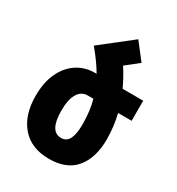

<svg xmlns="http://www.w3.org/2000/svg" viewBox="-185 -886 929 1010"><g transform="rotate(30 279.5 -381.0)"><path d="M172 -625 358 -771 435 -672 358 -611Q392 -558 417 -504H542V-382H460Q478 -307 478 -231Q478 -120 425 -55.5Q372 9 265 9Q157 9 98 -59Q39 -127 39 -244Q39 -325 66 -383Q93 -441 140.5 -472.5Q188 -504 248 -504H259Q242 -533 220.5 -563Q199 -593 172 -625ZM275 -382Q238 -382 216.5 -347Q195 -312 195 -245Q195 -118 265 -118Q298 -118 313 -148Q328 -178 328 -236Q328 -316 310 -382Z"/></g></svg>

Font: Noto Sans Armenian Condensed ExtraBold
Style: Regular
Weight: 800
Width: 3
Designer: Monotype Design Team
Foundry: Monotype Imaging Inc.
Version: Version 2.008; ttfautohint (v1.8.4.7-5d5b)